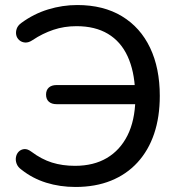

<svg xmlns="http://www.w3.org/2000/svg" viewBox="-20 -734 715 763"><path d="M280 9Q218 9 163.5 -8Q109 -25 65 -60Q51 -70 46 -83.5Q41 -97 43.5 -110Q46 -123 54.5 -131.5Q63 -140 76 -141.5Q89 -143 105 -131Q145 -101 186.5 -88Q228 -75 278 -75Q352 -75 404.5 -106Q457 -137 486.5 -195.5Q516 -254 518 -339L548 -320H205Q185 -320 174 -330Q163 -340 163 -358Q163 -376 174 -386Q185 -396 205 -396H547L517 -370Q514 -452 487 -510.5Q460 -569 409 -599.5Q358 -630 284 -630Q235 -630 192 -615.5Q149 -601 110 -575Q94 -564 80 -565Q66 -566 56.5 -574.5Q47 -583 44.5 -595Q42 -607 46.5 -620Q51 -633 65 -643Q114 -679 171 -696.5Q228 -714 287 -714Q391 -714 464.5 -669.5Q538 -625 576.5 -544Q615 -463 615 -353Q615 -269 592.5 -202.5Q570 -136 526.5 -88.5Q483 -41 421 -16Q359 9 280 9Z"/></svg>

Font: Nunito Medium
Style: Regular
Weight: 500
Designer: Vernon Adams
Foundry: Vernon Adams
Version: Version 3.602